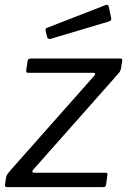

<svg xmlns="http://www.w3.org/2000/svg" viewBox="-25 -771 526 791"><path d="M6 0Q-1 0 -3.2 -2.7Q-5.4 -5.4 -4.1 -12.4L-0.3 -38.6Q1 -46.7 4.8 -52.4Q8.6 -58.1 16.7 -67.7L363.2 -458.8Q367.7 -463.9 366.7 -467.5Q365.6 -471.1 358.3 -471.1H91.3Q85.1 -471.1 83.7 -474.2Q82.3 -477.3 83.3 -483.7L88.8 -520.7Q90 -526.1 93.6 -528Q97.1 -530 101.4 -530H471.9Q479.4 -530 478.6 -521.4L473.8 -490.4Q472.8 -483 469.2 -476.9Q465.6 -470.8 458.9 -463.6L111.8 -71.9Q106.9 -66.5 108.5 -63Q110.1 -59.5 115.1 -59.5H409.2Q419.8 -59.5 417.5 -49.6L412.3 -11.6Q411.3 -6.2 409.2 -3.1Q407.1 0 399.9 0H6ZM423.1 -743.4 432.7 -697.9Q434 -692 432.5 -688.4Q431.1 -684.8 422.7 -682.3L183.8 -611Q177.4 -609.5 173.3 -612.2Q169.2 -615 168.6 -620.6L163.2 -643.3Q161.4 -653.8 166.8 -655.6L411.5 -750.7Q414.9 -752.3 418.6 -750.5Q422.3 -748.7 423.1 -743.4Z"/></svg>

Font: Libre Franklin Thin
Style: Italic
Weight: 100
Italic angle: -8°
Designer: Pablo Impallari, Rodrigo Fuenzalida, Nhung Nguyen
Foundry: Impallari Type
Version: Version 3.000